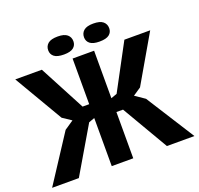

<svg xmlns="http://www.w3.org/2000/svg" viewBox="-152 -1016 1215 1174"><g transform="rotate(-20 455.0 -429.0)"><path d="M380 -700H520V-391L559 -405L717 -700H885L707 -393L655 -358L718 -315L918 0H739L563 -301H520V0H380V-313L342 -299L166 0H-8L191 -305L250 -345L193 -383L7 -700H180L337 -403H380ZM257 -798Q257 -825 276.5 -841.5Q296 -858 340 -858Q382 -858 401.5 -841.5Q421 -825 421 -798Q421 -772 401.5 -756.5Q382 -741 340 -741Q296 -741 276.5 -756.5Q257 -772 257 -798ZM490 -798Q490 -825 509.5 -841.5Q529 -858 571 -858Q615 -858 634.5 -841.5Q654 -825 654 -798Q654 -772 634.5 -756.5Q615 -741 571 -741Q529 -741 509.5 -756.5Q490 -772 490 -798Z"/></g></svg>

Font: PT Sans Caption
Style: Bold
Weight: 700
Designer: A.Korolkova, O.Umpeleva, V.Yefimov
Foundry: ParaType Ltd
Version: Version 2.003W OFL